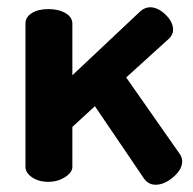

<svg xmlns="http://www.w3.org/2000/svg" viewBox="-20 -500 531 528"><path d="M481 -56Q481 -34 456.5 -13Q432 8 408 8Q388 8 376 -9L241 -208L179 -151V-41Q179 -26 159 -13Q139 0 113 0Q86 0 68 -12.5Q50 -25 50 -41V-435Q50 -453 67.5 -464Q85 -475 113 -475Q141 -475 160 -464Q179 -453 179 -435V-293L367 -470Q379 -480 393 -480Q414 -480 435 -460Q456 -440 456 -418Q456 -405 445 -394L327 -287L474 -77Q481 -67 481 -56Z"/></svg>

Font: Dosis
Style: Regular
Weight: 400
Designer: Edgar Tolentino, Pablo Impallari, Igino Marini
Foundry: Edgar Tolentino, Pablo Impallari, Igino Marini
Version: Version 1.007;Glyphs 3.1.1 (3134)